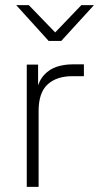

<svg xmlns="http://www.w3.org/2000/svg" viewBox="-20 -726 385 746"><path d="M84 0V-475H128V-370L121 -372Q131 -413 152 -435.5Q173 -458 201.5 -467Q230 -476 263 -476H306V-430H261Q200 -430 165 -398Q130 -366 130 -295V0ZM169 -567 43 -706H92L208 -586H181L296 -706H345L218 -567Z"/></svg>

Font: SUSE ExtraLight
Style: Regular
Weight: 250
Designer: Rene Bieder
Foundry: SUSE
Version: Version 1.000